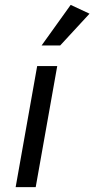

<svg xmlns="http://www.w3.org/2000/svg" viewBox="-20 -765 386 785"><path d="M126 0H44L132 -495H214ZM226 -579H150L269 -745L346 -709Z"/></svg>

Font: Inria Sans
Style: Italic
Weight: 400
Italic angle: -10°
Designer: Black Foundry Team
Foundry: Black Foundry
Version: Version 1.2; ttfautohint (v1.8.3)